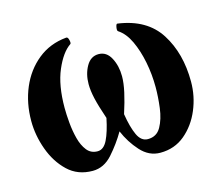

<svg xmlns="http://www.w3.org/2000/svg" viewBox="-71 -509 696 609"><g transform="rotate(-15 277.0 -204.5)"><path d="M164 11Q115 11 82.5 -20Q50 -51 33 -98Q16 -145 16 -192Q16 -251 37 -300.5Q58 -350 97.5 -382Q137 -414 191 -419Q197 -420 199.5 -409Q202 -398 199 -396Q171 -377 150 -328Q129 -279 129 -205Q129 -183 131.5 -155.5Q134 -128 140.5 -103Q147 -78 160 -61.5Q173 -45 195 -45Q215 -45 227.5 -70.5Q240 -96 249 -140Q234 -184 228 -210.5Q222 -237 222 -258Q222 -291 236.5 -316.5Q251 -342 277 -342Q303 -342 317 -315.5Q331 -289 331 -255Q331 -233 324.5 -203.5Q318 -174 306 -137Q313 -93 325 -67Q337 -41 359 -41Q388 -41 402 -66Q416 -91 420.5 -126.5Q425 -162 425 -194Q425 -236 417 -276.5Q409 -317 394 -349Q379 -381 356 -396Q352 -398 354 -409.5Q356 -421 360 -420Q454 -407 496 -341Q538 -275 538 -182Q538 -134 519.5 -90Q501 -46 467 -17.5Q433 11 386 11Q349 11 321.5 -19.5Q294 -50 278 -88Q257 -52 229 -20.5Q201 11 164 11Z"/></g></svg>

Font: Junicode
Style: Bold
Weight: 700
Designer: Peter S. Baker
Version: Version 2.100; ttfautohint (v1.8.4)